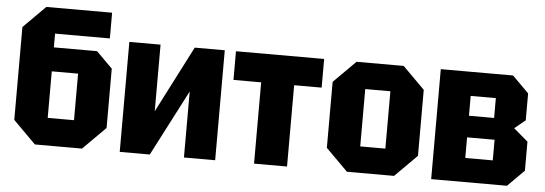

<svg xmlns="http://www.w3.org/2000/svg" viewBox="-47 -837 2766 974"><g transform="rotate(5 1336.0 -350.0)"><path d="M209 -140H343V-377H209ZM156 0 41 -115V-588L153 -700H488V-569H209V-499H429L511 -417V-115L396 0Z M1074 0H915V-336L741 0H588V-560H747V-221L921 -560H1074Z M1440 0V-414H1580V-560H1131V-414H1272V0Z M1633 -112V-448L1745 -560H1985L2097 -448V-112L1985 0H1745ZM1801 -134H1929V-426H1801Z M2174 -560V0H2560L2644 -84V-232L2571 -294L2626 -339V-476L2542 -560ZM2337 -337V-438H2465V-337ZM2337 -122V-227H2477V-122Z"/></g></svg>

Font: Tektur SemiCondensed
Style: Bold
Weight: 700
Width: 4
Designer: Adam Jagosz
Foundry: Adam Jagosz
Version: Version 1.005;gftools[0.9.30]